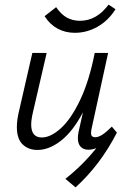

<svg xmlns="http://www.w3.org/2000/svg" viewBox="-20 -643 550 831"><path d="M53 -93Q53 -120 60 -152L120 -414H182L123 -159Q115 -125 115 -104Q115 -48 161 -48Q199 -48 243 -87.5Q287 -127 326.5 -209.5Q366 -292 390 -414H448L377 -89Q374 -76 374 -67Q374 -49 392 -49Q406 -49 423 -60Q440 -71 464 -95L486 -69Q414 71 307 168L263 131Q338 72 397 -2Q380 5 362 5Q341 5 329 -8Q317 -21 317 -45Q317 -57 320 -72L339 -157Q296 -75 244.5 -34.5Q193 6 142 6Q103 6 78 -18Q53 -42 53 -93ZM173 -573 223 -612Q245 -580 270 -566.5Q295 -553 326 -553Q398 -553 450 -623L480 -603Q449 -554 402.5 -527.5Q356 -501 304 -501Q262 -501 228.5 -519.5Q195 -538 173 -573Z"/></svg>

Font: LXGW Bright GB
Style: Italic
Weight: 400
Italic angle: -12°
Designer: Christian Thalmann (Catharsis Fonts)
Foundry: LXGW / Christian Thalmann (Catharsis Fonts) / Fontworks Inc.
Version: Version 5.510